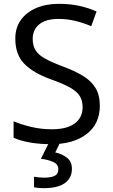

<svg xmlns="http://www.w3.org/2000/svg" viewBox="-20 -744 589 1004"><path d="M502 -191Q502 -96 433 -43Q364 10 247 10Q187 10 136 1Q85 -8 51 -24V-110Q87 -94 140.5 -81Q194 -68 251 -68Q331 -68 371.5 -99Q412 -130 412 -183Q412 -218 397 -242Q382 -266 345.5 -286.5Q309 -307 244 -330Q153 -363 106.5 -411Q60 -459 60 -542Q60 -599 89 -639.5Q118 -680 169.5 -702Q221 -724 288 -724Q347 -724 396 -713Q445 -702 485 -684L457 -607Q420 -623 376.5 -634Q333 -645 286 -645Q219 -645 185 -616.5Q151 -588 151 -541Q151 -505 166 -481Q181 -457 215 -438Q249 -419 307 -397Q370 -374 413.5 -347.5Q457 -321 479.5 -284Q502 -247 502 -191ZM356 139Q356 187 319 213.5Q282 240 208 240Q176 240 158 235V180Q167 182 182 183.5Q197 185 211 185Q247 185 266 175.5Q285 166 285 141Q285 115 258.5 103Q232 91 194 86L237 0H295L269 53Q305 61 330.5 81Q356 101 356 139Z"/></svg>

Font: Noto Sans Hatran
Style: Regular
Weight: 400
Designer: Monotype Design Team
Foundry: Monotype Imaging Inc.
Version: Version 2.001; ttfautohint (v1.8.4.7-5d5b)